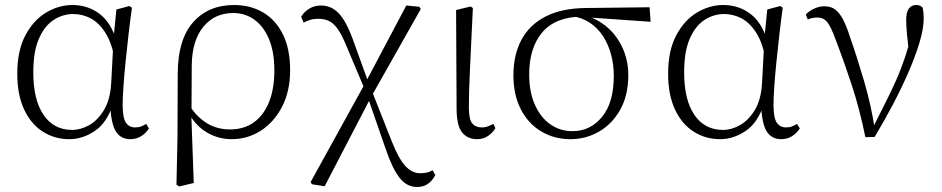

<svg xmlns="http://www.w3.org/2000/svg" viewBox="-20 -542 3764 767"><path d="M257 14Q198 14 150.5 -16.5Q103 -47 76 -105.5Q49 -164 49 -247Q49 -340 81.5 -401Q114 -462 164.5 -492Q215 -522 269 -522Q335 -522 383.5 -482Q432 -442 454 -349H462L440 -296Q428 -368 402 -409.5Q376 -451 342.5 -468.5Q309 -486 273 -486Q231 -486 194.5 -462.5Q158 -439 135.5 -387.5Q113 -336 113 -253Q113 -143 154 -83Q195 -23 268 -23Q302 -23 336 -42Q370 -61 395 -102Q420 -143 424 -207L434 -393L445 -504L497 -518L507 -511Q500 -461 493.5 -404.5Q487 -348 481.5 -293.5Q476 -239 473 -194.5Q470 -150 470 -123Q470 -71 483 -52Q496 -33 520 -33Q534 -33 544 -37Q554 -41 564 -47L575 -29Q563 -10 544 2Q525 14 501 14Q462 14 442.5 -17.5Q423 -49 420 -128H432Q408 -52 359 -19Q310 14 257 14Z M685 196 689 5 690 -246Q690 -383 751 -452.5Q812 -522 915 -522Q981 -522 1031.5 -492Q1082 -462 1110.5 -404Q1139 -346 1139 -262Q1139 -178 1107 -116Q1075 -54 1022 -20Q969 14 906 14Q849 14 801.5 -16Q754 -46 728 -103H725L738 -119Q767 -74 807 -49.5Q847 -25 899 -25Q955 -25 994.5 -53.5Q1034 -82 1055 -135Q1076 -188 1076 -261Q1076 -335 1054.5 -386Q1033 -437 996 -463.5Q959 -490 912 -490Q837 -490 792 -434.5Q747 -379 746 -281L745 -97L744 -89L754 189L696 203Z M1226 194 1221 185 1440 -212 1603 -520 1655 -515 1661 -506 1462 -154 1277 202ZM1646 205Q1605 205 1576 168Q1547 131 1520 51L1449 -154H1443L1465 -180L1546 25Q1574 95 1600.5 122.5Q1627 150 1658 150Q1673 150 1685 147.5Q1697 145 1708 138L1719 157Q1708 179 1690 192Q1672 205 1646 205ZM1437 -185 1364 -358Q1346 -402 1329.5 -425.5Q1313 -449 1294.5 -458Q1276 -467 1251 -467Q1233 -467 1219 -462.5Q1205 -458 1193 -452L1183 -475Q1195 -495 1215.5 -507.5Q1236 -520 1263 -520Q1303 -520 1332.5 -489.5Q1362 -459 1388 -389L1453 -209H1461Z M1886 14Q1848 14 1826 -13Q1804 -40 1804 -109L1802 -502L1860 -516L1869 -510Q1865 -424 1862 -362.5Q1859 -301 1857 -256.5Q1855 -212 1854 -178Q1853 -144 1853 -114Q1853 -65 1866.5 -49Q1880 -33 1904 -33Q1919 -33 1930 -37.5Q1941 -42 1951 -47L1959 -30Q1950 -14 1931 0Q1912 14 1886 14Z M2259 14Q2194 14 2142 -17Q2090 -48 2060.5 -105.5Q2031 -163 2031 -241Q2031 -322 2062.5 -382Q2094 -442 2158.5 -475.5Q2223 -509 2320 -510L2575 -513L2579 -455L2321 -473L2308 -476Q2199 -475 2146.5 -413Q2094 -351 2094 -245Q2094 -174 2117 -123Q2140 -72 2179 -45Q2218 -18 2267 -18Q2338 -18 2385 -75Q2432 -132 2432 -239Q2432 -284 2421 -324.5Q2410 -365 2389 -397.5Q2368 -430 2336.5 -451Q2305 -472 2263 -478L2273 -487Q2322 -484 2362 -463Q2402 -442 2430.5 -408.5Q2459 -375 2474.5 -332.5Q2490 -290 2490 -243Q2490 -161 2457.5 -103.5Q2425 -46 2372.5 -16Q2320 14 2259 14Z M2857 14Q2798 14 2750.5 -16.5Q2703 -47 2676 -105.5Q2649 -164 2649 -247Q2649 -340 2681.5 -401Q2714 -462 2764.5 -492Q2815 -522 2869 -522Q2935 -522 2983.5 -482Q3032 -442 3054 -349H3062L3040 -296Q3028 -368 3002 -409.5Q2976 -451 2942.5 -468.5Q2909 -486 2873 -486Q2831 -486 2794.5 -462.5Q2758 -439 2735.5 -387.5Q2713 -336 2713 -253Q2713 -143 2754 -83Q2795 -23 2868 -23Q2902 -23 2936 -42Q2970 -61 2995 -102Q3020 -143 3024 -207L3034 -393L3045 -504L3097 -518L3107 -511Q3100 -461 3093.5 -404.5Q3087 -348 3081.5 -293.5Q3076 -239 3073 -194.5Q3070 -150 3070 -123Q3070 -71 3083 -52Q3096 -33 3120 -33Q3134 -33 3144 -37Q3154 -41 3164 -47L3175 -29Q3163 -10 3144 2Q3125 14 3101 14Q3062 14 3042.5 -17.5Q3023 -49 3020 -128H3032Q3008 -52 2959 -19Q2910 14 2857 14Z M3437 6Q3414 -107 3382 -204Q3350 -301 3318 -384Q3299 -437 3284 -454.5Q3269 -472 3246 -472Q3223 -472 3207 -464L3199 -484Q3213 -499 3233.5 -508Q3254 -517 3273 -517Q3298 -517 3315 -505Q3332 -493 3346.5 -466.5Q3361 -440 3375 -396Q3404 -313 3432 -217.5Q3460 -122 3475 -24H3462L3468 -34Q3495 -88 3518 -133.5Q3541 -179 3560.5 -223Q3580 -267 3596.5 -316.5Q3613 -366 3628 -427L3614 -311Q3607 -366 3603.5 -402Q3600 -438 3600 -462Q3600 -493 3610.5 -507.5Q3621 -522 3640 -522Q3650 -522 3656 -519Q3662 -516 3666 -511Q3668 -501 3669 -491Q3670 -481 3670 -469Q3670 -428 3653.5 -373Q3637 -318 3609.5 -254.5Q3582 -191 3547 -124.5Q3512 -58 3474 5Z"/></svg>

Font: Noto Serif SC ExtraLight
Style: Regular
Weight: 200
Designer: Ryoko NISHIZUKA 西塚涼子 (kana & ideographs); Frank Grießhammer (Latin, Greek & Cyrillic); Wenlong ZHANG 张文龙 (bopomofo); San
Foundry: Adobe
Version: Version 2.002-H1;hotconv 1.1.0;makeotfexe 2.6.0